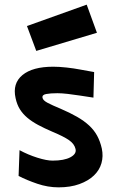

<svg xmlns="http://www.w3.org/2000/svg" viewBox="-20 -796 537 826"><path d="M353 -776 397 -655 136 -577 96 -684ZM64 -150Q101 -130 141 -117.5Q181 -105 206 -105Q256 -105 283 -119.5Q310 -134 305 -155Q300 -177 277 -193Q254 -209 206 -229Q171 -244 144 -258.5Q117 -273 97.5 -289.5Q78 -306 65.5 -326Q53 -346 47 -374Q33 -437 76.5 -473Q120 -509 209 -509Q235 -509 266.5 -505.5Q298 -502 324 -497Q355 -492 385 -486L382 -376Q352 -381 323 -385Q298 -389 271.5 -392Q245 -395 227 -395Q197 -395 178.5 -391.5Q160 -388 163 -375Q165 -364 185 -353.5Q205 -343 239 -329Q281 -311 311.5 -293.5Q342 -276 363.5 -256Q385 -236 398 -212Q411 -188 418 -157Q425 -124 416.5 -94Q408 -64 384 -41Q360 -18 321.5 -4Q283 10 232 10Q186 10 140.5 -5.5Q95 -21 60 -39Z"/></svg>

Font: Panefresco 999wt
Style: Regular
Weight: 900
Version: Version 1.001